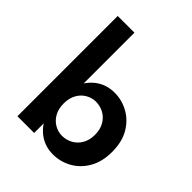

<svg xmlns="http://www.w3.org/2000/svg" viewBox="-206 -880 991 991"><g transform="rotate(45 289.5 -385.0)"><path d="M199 -756H77V-24H199ZM553 -239Q553 -312 524 -362Q495 -412 447.5 -438.5Q400 -465 346 -465Q292 -465 250.5 -437.5Q209 -410 184.5 -360Q160 -310 160 -239Q160 -170 184.5 -119.5Q209 -69 250.5 -41.5Q292 -14 346 -14Q400 -14 447.5 -40.5Q495 -67 524 -117.5Q553 -168 553 -239ZM428 -239Q428 -201 412 -173Q396 -145 369 -130Q342 -115 310 -115Q283 -115 257 -129.5Q231 -144 215 -172Q199 -200 199 -239Q199 -279 215 -307Q231 -335 257 -349.5Q283 -364 310 -364Q342 -364 369 -349Q396 -334 412 -306Q428 -278 428 -239Z"/></g></svg>

Font: SpinnyJost
Style: Regular
Weight: 600
Version: Version 3.710